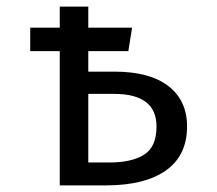

<svg xmlns="http://www.w3.org/2000/svg" viewBox="-20 -560 655 580"><path d="M325.6 -343.6Q432.3 -343.6 488.7 -300Q545.1 -256.4 545.1 -177.9Q545.1 -90.3 481.3 -45.1Q417.4 0 300 0H160.5V-405.6H71.3V-476.4H160.5V-540H246.7V-476.4H379L367.7 -405.6H246.7V-343.6ZM311.3 -69.2Q377.9 -69.2 415.4 -92.8Q452.8 -116.4 452.8 -177.9Q452.8 -276.4 324.6 -276.4H246.7V-69.2Z"/></svg>

Font: Fira Code
Style: Regular
Weight: 400
Designer: Carrois Corporate, Edenspiekermann AG, Nikita Prokopov
Foundry: Carrois Corporate, Edenspiekermann AG, Nikita Prokopov
Version: Version 5.002